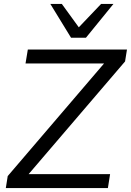

<svg xmlns="http://www.w3.org/2000/svg" viewBox="-20 -957 666 977"><path d="M9.6 0 19.3 -61.1 536.4 -665.5 537.3 -634.1H109.9L121.6 -705H626.1L616.4 -644.4L99.2 -40L97.8 -70.9H540.2L529 0ZM341.5 -765 236.2 -936.9H294.7L381 -818L494.3 -936.9H557.2L417.3 -765Z"/></svg>

Font: Nunito Sans 12pt ExtraLight
Style: Italic
Weight: 200
Italic angle: -9°
Designer: Vernon Adams
Foundry: Vernon Adams
Version: Version 3.101;gftools[0.9.27]